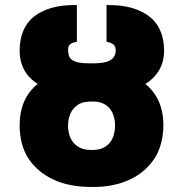

<svg xmlns="http://www.w3.org/2000/svg" viewBox="-20 -742 737 772"><path d="M354.4 9.9Q257.5 9.9 196.7 -19.2Q133.9 -47.6 96.9 -100.9Q60 -154.8 58.9 -235.8Q58.9 -346.6 131.7 -404.5Q58.9 -450.6 58.9 -539.8Q60 -633.9 121.8 -679.3Q180 -721.6 277.3 -721.6H289.1V-573.9Q269.9 -571 261.7 -563.7Q253.6 -556.5 253.6 -541.5Q253.9 -529.1 256.7 -519Q259.6 -508.9 268.8 -501.8Q278.1 -494.7 295.6 -490.9Q313.2 -487.2 343 -487.2Q358 -487.2 369.9 -487.7Q381.7 -488.3 391.3 -489.7Q445.3 -497.2 445.3 -539.8Q445 -555.8 435.7 -563.4Q426.5 -571 408.4 -573.9V-721.6H419.7Q516.3 -721.6 575.6 -679.3Q638.5 -633.9 639.9 -539.8Q639.9 -452.1 564.6 -404.5Q637.1 -345.2 637.1 -237.2Q635.3 -154.8 599.1 -101.6Q562.1 -47.6 500.7 -19.5Q436.8 9.9 354.4 9.9ZM354.4 -139.2Q376.8 -139.2 393.3 -146.7Q409.8 -154.1 420.8 -167.4Q431.8 -180.8 437.1 -198.5Q442.5 -216.3 442.5 -237.2Q442.5 -256.7 437.5 -274.1Q432.5 -291.5 421.9 -304.9Q411.2 -318.2 394.5 -326Q377.8 -333.8 354.4 -333.8Q334.2 -333.8 320.3 -331.5Q306.5 -329.2 293.7 -321Q272.4 -306.8 263 -284.6Q253.6 -262.4 253.6 -235.8Q253.6 -217.3 258.7 -199.9Q263.8 -182.5 274.9 -169Q285.9 -155.5 303.1 -147.4Q320.3 -139.2 344.5 -139.2Z"/></svg>

Font: Linik Sans Black
Style: Regular
Weight: 900
Designer: Fonts by Rasmus Andersson / Changes by Cristiano Sobral with parts from Marc Monis
Foundry: rsms
Version: Version 3.020; ttfautohint (v1.6)